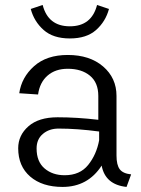

<svg xmlns="http://www.w3.org/2000/svg" viewBox="-20 -734 561 765"><path d="M102.5 -698.3 150 -714.2Q171.7 -629.2 258.3 -629.2Q345 -629.2 366.7 -714.2L414.2 -698.3Q400.8 -648.3 362.9 -614.6Q325 -580.8 258.3 -580.8Q191.7 -580.8 153.8 -614.6Q115.8 -648.3 102.5 -698.3ZM52.5 -143.3Q52.5 -195 93.3 -230.8Q134.2 -266.7 209.2 -266.7Q286.7 -266.7 371.7 -256.7V-351.7Q371.7 -405 338.3 -432.5Q305 -460 250 -460Q200.8 -460 169.6 -432.9Q138.3 -405.8 131.7 -357.5L56.7 -362.5Q65.8 -425.8 115.8 -470.4Q165.8 -515 250 -515Q337.5 -515 390.8 -469.2Q444.2 -423.3 444.2 -351.7V-114.2Q444.2 -76.7 457.1 -59.6Q470 -42.5 502.5 -39.2L484.2 10.8Q399.2 1.7 385 -74.2Q330 10.8 229.2 10.8Q148.3 10.8 100.4 -30.4Q52.5 -71.7 52.5 -143.3ZM375 -210Q287.5 -221.7 213.3 -221.7Q175.8 -221.7 150.8 -200.4Q125.8 -179.2 125.8 -142.5Q125.8 -90 157.5 -62.9Q189.2 -35.8 237.5 -35.8Q298.3 -35.8 331.2 -76.7Q364.2 -117.5 375 -175Z"/></svg>

Font: Boon
Style: Regular
Weight: 400
Designer: Sungsit Sawaiwan
Foundry: FontUni
Version: Version 3.0